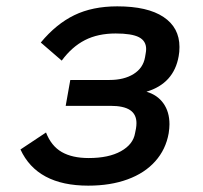

<svg xmlns="http://www.w3.org/2000/svg" viewBox="-20 -573 640 605"><path d="M44.5 -102 125 -155.5Q141.5 -113 174.5 -94Q207.5 -75 259.5 -75Q322.5 -75 361 -96.5Q399.5 -118 405.5 -153L408.5 -168Q410 -177 410 -185Q410 -212.5 390 -226Q370 -239.5 328 -239.5H187L201.5 -321H325Q371 -321 401 -339.8Q431 -358.5 437 -392.5L439 -404.5Q440.5 -412 440.5 -418.5Q440.5 -444 417.8 -455.8Q395 -467.5 344.5 -467.5Q288.5 -467.5 247.5 -446.5Q206.5 -425.5 174.5 -382L108.5 -439Q157 -497.5 214.2 -525.2Q271.5 -553 349.5 -553Q445 -553 495.2 -519.5Q545.5 -486 545.5 -425Q545.5 -408.5 543 -396Q528 -310 441.5 -284Q476 -274 495 -247.2Q514 -220.5 514 -181.5Q514 -169.5 511.5 -153Q502.5 -102 469.2 -64.8Q436 -27.5 382 -7.8Q328 12 258 12Q97 12 44.5 -102Z"/></svg>

Font: JuliaMono SemiBoldItalic
Style: Regular
Weight: 600
Italic angle: -9°
Monospace: yes
Designer: cormullion
Foundry: corm
Version: Version 0.049; ttfautohint (v1.8.4)